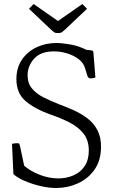

<svg xmlns="http://www.w3.org/2000/svg" viewBox="-20 -1005 575 960"><path d="M40 -286Q48 -288 56 -288.5Q64 -289 67 -289Q75 -289 77 -284.5Q79 -280 80 -275L101 -176Q134 -148 180 -130.5Q226 -113 271 -113Q312 -113 347 -128Q382 -143 403 -174Q424 -205 424 -252Q424 -305 396.5 -338.5Q369 -372 326 -393.5Q283 -415 236 -431Q154 -460 108 -499.5Q62 -539 62 -609Q62 -666 89.5 -706.5Q117 -747 162.5 -768.5Q208 -790 262 -790Q288 -790 330 -783Q372 -776 412 -756L438 -753Q446 -752 447 -744L457 -617Q442 -613 433 -613Q421 -613 417 -626L406 -662Q398 -691 373 -709.5Q348 -728 316 -738Q284 -748 252 -748Q185 -749 151.5 -712.5Q118 -676 118 -629Q118 -589 139.5 -563Q161 -537 196 -519Q231 -501 270 -486L272 -485Q310 -471 348 -454Q386 -437 417.5 -413Q449 -389 467.5 -353.5Q486 -318 485 -267Q484 -201 452 -156Q420 -111 369 -88Q318 -65 260 -65Q224 -65 181.5 -75Q139 -85 102 -101Q65 -117 47 -135ZM125 -961 148 -985 270 -900 392 -985 415 -961 304 -856Q295 -848 289.5 -844Q284 -840 275 -840H265Q256 -840 251 -843.5Q246 -847 236 -856Z"/></svg>

Font: Gowun Batang
Style: Regular
Weight: 400
Designer: Yanghee Ryu
Foundry: Yanghee Ryu
Version: Version 2.000